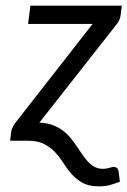

<svg xmlns="http://www.w3.org/2000/svg" viewBox="-20 -497 450 678"><path d="M405.8 -442.4Q404.8 -433.6 400.6 -425Q396.5 -416.5 391.1 -410.2L119.1 -64Q145.5 -63 165.8 -55.4Q186 -47.9 201.4 -36.4Q216.8 -24.9 228.8 -10.3Q240.7 4.4 251 19.5Q261.2 34.7 270.8 48.8Q280.3 63 290.8 74.2Q301.3 85.4 314 92.3Q326.7 99.1 343.3 99.1Q356.4 99.1 366.5 95.7Q376.5 92.3 381.8 92.3Q386.7 92.3 392.1 95.5Q397.5 98.6 398.9 108.9L403.3 144.5Q382.8 152.8 366 157Q349.1 161.1 329.6 161.1Q294.9 161.1 272.7 149.2Q250.5 137.2 234.4 119.4Q218.3 101.6 205.1 80.6Q191.9 59.6 175.5 41.7Q159.2 23.9 136.7 12Q114.3 0 79.1 0H15.6L20 -34.2Q21 -40 24.9 -48.1Q28.8 -56.2 34.7 -64L307.1 -412.6H79.1L87.4 -477.1H410.2Z"/></svg>

Font: Carlito
Style: Italic
Weight: 400
Italic angle: -7°
Designer: Lukasz Dziedzic
Foundry: tyPoland Lukasz Dziedzic
Version: Version 1.104